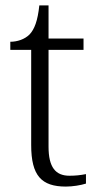

<svg xmlns="http://www.w3.org/2000/svg" viewBox="-20 -678 362 708"><path d="M223 10C248 10 278 5 297 -1V-36C276 -32 259 -30 236 -30C185 -30 159 -61 159 -137V-494H288V-536H159V-658H125C119 -601 107 -570 89 -551C71 -533 44 -524 18 -524V-494H95V-143C95 -30 133 10 223 10Z"/></svg>

Font: Noto Serif Lao Light
Style: Regular
Weight: 300
Designer: Monotype Design Team
Foundry: Monotype Imaging Inc.
Version: Version 2.003